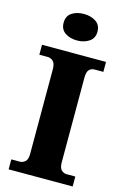

<svg xmlns="http://www.w3.org/2000/svg" viewBox="-139 -1001 693 1063"><g transform="rotate(15 207.5 -469.5)"><path d="M24 0V-57H72Q89 -57 103 -69Q117 -81 117 -113V-598Q117 -632 103 -644.5Q89 -657 72 -657H24V-714H391V-657H342Q322 -657 310 -644.5Q298 -632 298 -598V-114Q298 -82 311 -69.5Q324 -57 342 -57H391V0ZM205 -787Q164 -787 136 -806Q108 -825 108 -863Q108 -902 136 -920.5Q164 -939 205 -939Q244 -939 273 -920.5Q302 -902 302 -863Q302 -825 273 -806Q244 -787 205 -787Z"/></g></svg>

Font: Noto Serif Tamil ExtraBold
Style: Italic
Weight: 800
Italic angle: -12°
Designer: Indian Type Foundry, Tom Grace, and the Monotype Design Team
Foundry: Monotype Imaging Inc.
Version: Version 2.003; ttfautohint (v1.8.4.7-5d5b)